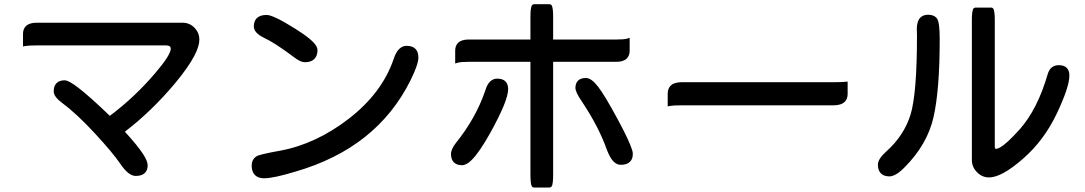

<svg xmlns="http://www.w3.org/2000/svg" viewBox="-20 -794 5040 892"><path d="M666 -26.4Q666 -3.4 653.3 9.3Q639.2 23.4 610.4 23.4Q577.1 23.4 539.1 -32.7Q503.9 -84.5 419.9 -175.3Q335.9 -266.1 269 -315.4Q229.5 -344.7 229.5 -369.6Q229.5 -394.5 242.7 -407.7Q255.9 -420.9 280.3 -420.9Q299.3 -420.9 344.7 -385.7Q397.5 -345.2 490.2 -255.9Q605.5 -341.8 702.6 -456.1Q738.8 -498.5 756.1 -526.4Q773.4 -554.2 773.4 -567.4Q773.4 -574.2 770 -577.6Q764.6 -583 750 -583H150.4Q112.3 -583 97.2 -580.1L86.9 -578.1V-636.7Q86.9 -659.2 100.1 -672.4Q116.2 -688.5 150.4 -688.5H827.1Q863.3 -688.5 886.2 -662.1Q906.2 -640.1 906.2 -610.4Q906.2 -579.6 883.3 -535.6Q855.5 -481.9 793 -406.7Q684.1 -276.9 560.1 -182.1L561.5 -180.7Q618.7 -118.2 644.5 -78.6Q666 -45.4 666 -26.4Z M1869.1 -581.1Q1896 -581.1 1909.9 -567.1Q1923.8 -553.2 1923.8 -527.3Q1923.8 -495.1 1887.7 -421.9Q1731 -106 1352.1 3.4Q1250.5 34.2 1208 34.2Q1171.9 34.2 1157.7 10.3Q1149.4 -3.4 1149.4 -24.4Q1149.4 -53.7 1171.9 -67.9Q1185.1 -76.7 1280.8 -93.8Q1448.2 -124.5 1602.1 -243.7Q1755.4 -362.8 1809.1 -520.5Q1818.8 -550.8 1834 -565.9Q1849.1 -581.1 1869.1 -581.1ZM1351.6 -660.6Q1433.6 -609.4 1450.2 -578.6Q1455.1 -569.3 1455.1 -561.5Q1455.1 -534.7 1440.2 -519.8Q1425.3 -504.9 1396.5 -504.9Q1376 -504.9 1347.2 -527.3Q1256.3 -595.7 1205.1 -619.1Q1191.4 -626 1184.3 -631.3Q1177.2 -636.7 1173.3 -640.6Q1159.2 -654.8 1159.2 -670.9Q1159.2 -695.8 1172.9 -709.5Q1188 -724.6 1218.8 -724.6Q1249.5 -724.6 1351.6 -660.6Z M2702.1 -431.6Q2715.3 -431.6 2729.2 -421.4Q2743.2 -411.1 2758.3 -391.6Q2788.6 -353.5 2854 -231.9Q2904.8 -136.7 2916.5 -97.7Q2919.9 -86.9 2919.9 -80.3Q2919.9 -73.7 2919.2 -68.6Q2918.5 -63.5 2917 -58.6Q2913.6 -49.3 2906.7 -42.5Q2892.6 -28.3 2864.3 -28.3Q2835 -28.3 2814 -66.4Q2806.2 -80.1 2799.3 -98.6Q2761.7 -205.1 2682.1 -324.2Q2653.3 -366.2 2653.3 -385.7Q2653.3 -407.2 2665.5 -419.4Q2677.7 -431.6 2702.1 -431.6ZM2290 -428.7Q2315.4 -428.7 2328.1 -416Q2340.8 -403.3 2340.8 -379.9Q2340.8 -326.7 2258.3 -177.7Q2208 -87.4 2171.9 -51.3Q2147 -26.4 2127 -26.4Q2102.1 -26.4 2088.6 -39.8Q2075.2 -53.2 2075.2 -79.1Q2075.2 -89.8 2081.1 -102.5Q2086.9 -115.7 2097.7 -129.4Q2190.4 -244.6 2233.9 -371.6Q2242.2 -400.4 2256.3 -414.6Q2270.5 -428.7 2290 -428.7ZM2549.8 -506.8V13.7Q2549.8 41 2548.3 51.5Q2546.9 62 2545.9 65.4Q2542 77.1 2533.2 77.1H2460.9Q2454.6 77.1 2450.7 71.3Q2444.3 61 2444.3 13.7V-506.8H2157.2Q2120.6 -506.8 2106 -502.4L2094.7 -499V-558.6Q2094.7 -581.5 2107.9 -594.7Q2123.5 -610.4 2157.2 -610.4H2444.3V-711.9Q2444.3 -738.8 2445.8 -749Q2447.3 -759.3 2448.7 -763.9Q2450.2 -768.6 2453.4 -771.5Q2456.5 -774.4 2460.9 -774.4H2533.2Q2537.6 -774.4 2540.8 -771.5Q2543.9 -768.6 2545.4 -763.9Q2546.9 -759.3 2548.3 -749Q2549.8 -738.8 2549.8 -711.9V-610.4H2843.8Q2879.4 -610.4 2894 -614.7L2905.3 -618.2V-558.6Q2905.3 -535.6 2892.1 -522.5Q2876.5 -506.8 2843.8 -506.8Z M3852.5 -412.1Q3893.1 -412.1 3908.2 -414.1L3918 -415V-357.4Q3918 -334.5 3904.8 -321.3Q3888.2 -304.7 3852.5 -304.7H3146.5Q3107.4 -304.7 3092.3 -301.8L3082 -299.8V-358.4Q3082 -382.3 3095.7 -396Q3111.8 -412.1 3146.5 -412.1Z M4292 -725.6Q4319.8 -725.6 4333.5 -707.5Q4339.4 -699.2 4342.5 -676.3Q4345.7 -653.3 4345.7 -609.4Q4345.7 -376 4316.9 -249.3Q4288.1 -122.6 4182.1 -16.1Q4159.7 6.3 4142.6 15.9Q4125.5 25.4 4112.8 25.4Q4079.6 25.4 4066.4 3.4Q4058.6 -9.3 4058.6 -29.3Q4058.6 -55.7 4098.6 -91.3Q4179.7 -164.1 4210 -260.7Q4240.2 -358.9 4240.2 -629.9L4239.3 -659.2Q4239.3 -695.3 4255.9 -712.4Q4269.5 -725.6 4292 -725.6ZM4604 -103.5Q4605 -102.5 4606.7 -102.5Q4608.4 -102.5 4609.1 -102.5Q4609.9 -102.5 4610.8 -102.8Q4611.8 -103 4613 -103.5Q4614.3 -104 4615.5 -104.2Q4616.7 -104.5 4618.2 -105.2Q4619.6 -106 4621.1 -106.4Q4622.6 -106.9 4624 -107.9Q4656.7 -125 4718.3 -194.3Q4800.8 -287.6 4848.1 -451.7Q4853 -467.3 4862.8 -477.5Q4876.5 -491.2 4898.4 -491.2Q4931.6 -491.2 4942.9 -468.8Q4948.2 -458 4948.2 -443.4Q4948.2 -389.6 4889.2 -265.6Q4830.6 -142.1 4732.4 -56.2Q4633.3 30.3 4575.2 30.3Q4541 30.3 4517.1 3.9Q4495.1 -19 4495.1 -50.8V-696.3Q4495.1 -723.1 4496.6 -733.4Q4498 -743.7 4499.5 -748.3Q4501 -752.9 4502.9 -754.9Q4507.3 -758.8 4511.7 -758.8H4585Q4589.4 -758.8 4592.5 -755.9Q4595.7 -752.9 4597.2 -748.3Q4598.6 -743.7 4600.1 -733.4Q4601.6 -723.1 4601.6 -696.3V-113.3Q4601.6 -106 4604 -103.5Z"/></svg>

Font: YuPearl-SemiBold
Style: SemiBold
Weight: 600
Designer: Max Yao
Foundry: Max-Everyday
Version: Version 1.011; ttfautohint (v1.8.3)